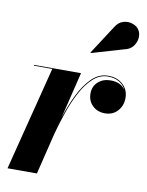

<svg xmlns="http://www.w3.org/2000/svg" viewBox="-81 -772 634 830"><g transform="rotate(10 235.5 -356.5)"><path d="M417.5 -594 278 -553 276.5 -555.5 357.5 -680.5Q372 -704 393 -710Q414 -716 433.2 -709.5Q452.5 -703 462 -689Q472.5 -673 470.5 -652.5Q468.5 -632 455 -615.2Q441.5 -598.5 417.5 -594ZM126 -456.5H45.5V-460H251.5L202 -256.5Q218.5 -309 242.2 -358Q266 -407 297.5 -438.2Q329 -469.5 369.5 -469.5Q409.5 -469.5 434.5 -446.5Q459.5 -423.5 459.5 -387.5Q459.5 -353.5 438.2 -330.2Q417 -307 383 -307Q350 -307 328.5 -327.8Q307 -348.5 307 -381Q307 -412.5 328.8 -432Q350.5 -451.5 383.5 -451.5Q428.5 -451.5 448.5 -421Q439.5 -441.5 418.8 -453.8Q398 -466 369.5 -466Q333 -466 303.8 -439Q274.5 -412 252 -369.2Q229.5 -326.5 212.8 -277.5Q196 -228.5 184 -184L139 0H10Z"/></g></svg>

Font: Bodoni* 48pt
Style: Bold Italic
Weight: 700
Italic angle: -13°
Version: Version 2.3